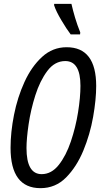

<svg xmlns="http://www.w3.org/2000/svg" viewBox="-20 -970 536 1000"><path d="M191 10Q269 10 324 -45.5Q379 -101 414 -185.5Q449 -270 465 -361Q481 -452 481 -522Q481 -724 327 -724Q254 -724 199 -673.5Q144 -623 107.5 -543Q71 -463 53 -372Q35 -281 35 -200Q35 10 191 10ZM197 -63Q118 -63 118 -199Q118 -247 129 -322.5Q140 -398 164 -473.5Q188 -549 226.5 -600.5Q265 -652 320 -652Q399 -652 399 -523Q399 -463 386.5 -385Q374 -307 349 -233Q324 -159 286 -111Q248 -63 197 -63ZM348 -791H397L398 -801Q382 -841 371 -878Q360 -915 352 -950H262V-942Q272 -911 300 -864Q328 -817 348 -791Z"/></svg>

Font: Noto Sans UI Condensed
Style: Italic
Weight: 400
Width: 3
Italic angle: -12°
Designer: Monotype Design Team
Foundry: Monotype Imaging Inc.
Version: Version 1.901